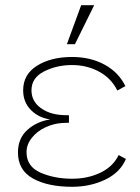

<svg xmlns="http://www.w3.org/2000/svg" viewBox="-20 -703 540 738"><path d="M257 15Q164 15 106.5 -17Q49 -49 49 -117Q49 -171 85 -203.5Q121 -236 173 -244Q129 -250 99 -280Q69 -310 69 -356Q69 -417 122.5 -450.5Q176 -484 257 -484Q328 -484 382 -454.5Q436 -425 462 -372L431 -355Q408 -402 361 -427.5Q314 -453 257 -453Q198 -453 149.5 -428.5Q101 -404 101 -356Q101 -315 134.5 -289.5Q168 -264 217 -261Q228 -260 245 -260V-231Q228 -231 217 -230Q186 -228 154.5 -213.5Q123 -199 102.5 -173.5Q82 -148 82 -118Q82 -63 135.5 -39.5Q189 -16 257 -16Q318 -16 366.5 -39.5Q415 -63 436 -107L464 -92Q442 -40 384.5 -12.5Q327 15 257 15ZM342 -683 268 -533H237L292 -683Z"/></svg>

Font: Kreadon
Style: Regular
Weight: 400
Designer: kohakuno
Foundry: StudioGnu
Version: Version 1.000;Glyphs 3.1.2 (3151)